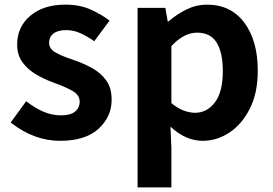

<svg xmlns="http://www.w3.org/2000/svg" viewBox="-20 -594 1179 829"><path d="M239 14Q127 14 26 -65L93 -157Q130 -128 167 -112Q204 -96 243 -96Q285 -96 304.5 -112.5Q324 -129 324 -155Q324 -184 293 -201.5Q262 -219 220 -234Q214 -236 207 -239Q171 -252 136 -272.5Q101 -293 77.5 -324.5Q54 -356 54 -402Q54 -478 111 -526Q168 -574 262 -574Q324 -574 371 -553Q418 -532 453 -505L387 -416Q357 -437 327.5 -450.5Q298 -464 266 -464Q229 -464 210.5 -449Q192 -434 192 -410Q192 -383 219.5 -367.5Q247 -352 287 -339Q296 -336 306 -332Q344 -319 379.5 -299Q415 -279 438.5 -247Q462 -215 462 -163Q462 -90 405.5 -38Q349 14 239 14Z M574 215V-560H694L704 -502H708Q744 -533 786 -553.5Q828 -574 873 -574Q977 -574 1035 -496Q1093 -418 1093 -289Q1093 -193 1059 -125.5Q1025 -58 971 -22Q917 14 855 14Q782 14 716 -47L720 45V215ZM822 -107Q873 -107 907.5 -151.5Q942 -196 942 -287Q942 -367 915.5 -410Q889 -453 831 -453Q774 -453 720 -395V-149Q747 -126 773.5 -116.5Q800 -107 822 -107Z"/></svg>

Font: Source Han Sans CN Bold
Style: Bold
Weight: 700
Designer: Ryoko NISHIZUKA 西塚涼子 (kana & ideographs); Paul D. Hunt (Latin, Greek & Cyrillic); Wenlong ZHANG 张文龙 (bopomofo); Sandoll 
Foundry: Adobe Systems Incorporated
Version: Version 1.00;May 30, 2023;FontCreator 11.5.0.2422 32-bit